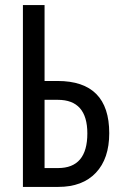

<svg xmlns="http://www.w3.org/2000/svg" viewBox="-20 -734 482 754"><path d="M70 0H209Q304 0 356.5 -55.5Q409 -111 409 -211Q409 -416 206 -416H155V-714H70ZM155 -74V-342H207Q323 -342 323 -210Q323 -74 208 -74Z"/></svg>

Font: Noto Sans Display Condensed
Style: Regular
Weight: 400
Width: 3
Designer: Monotype Design Team
Foundry: Monotype Imaging Inc.
Version: Version 1.900